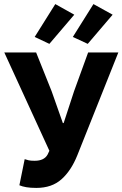

<svg xmlns="http://www.w3.org/2000/svg" viewBox="-20 -909 600 941"><path d="M158 12Q129 12 109 8.5Q89 5 75 -1L101 -129Q110 -126 120 -123.5Q130 -121 150 -121Q196 -121 213 -151L222 -170L1 -652H157L233 -462L288 -306H292L343 -462L412 -652H560L359 -148Q329 -73 281.5 -30.5Q234 12 158 12ZM150 -728 251 -889 344 -837 222 -694ZM337 -728 438 -889 532 -837 410 -694Z"/></svg>

Font: hySource Sans Pro
Style: Bold
Weight: 700
Designer: Paul D. Hunt
Foundry: Adobe Systems Incorporated
Version: Version 2.021;PS 2.000;hotconv 1.0.86;makeotf.lib2.5.63406